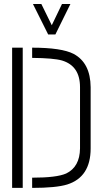

<svg xmlns="http://www.w3.org/2000/svg" viewBox="-20 -916 501 936"><path d="M140.6 -896.5H181.6L232.4 -793L282.2 -896.5H323.2L250 -748H214.8ZM39.1 0V-683.6H90.8V0ZM136.7 0V-49.8Q256.8 -49.8 302.7 -70.3Q369.1 -102.5 370.1 -192.4V-491.2Q370.1 -594.7 282.2 -621.1Q241.2 -632.8 136.7 -633.8V-683.6Q280.3 -683.6 338.9 -653.3Q420.9 -609.4 421.9 -491.2V-192.4Q421.9 -52.7 307.6 -16.6Q253.9 0 136.7 0Z"/></svg>

Font: Post No Bills Colombo
Style: Regular
Weight: 500
Designer: Kosala Senevirathne, Siva Puranthara, Lasantha Premarathna, Tharique Azeez
Foundry: Mooniak
Version: Version 1.220 ; ttfautohint (v1.5)